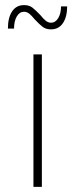

<svg xmlns="http://www.w3.org/2000/svg" viewBox="-20 -732 295 752"><path d="M111 -519H144V0H111ZM116 -656Q104 -671 94.5 -678.5Q85 -686 74 -686Q57 -686 46 -668Q35 -650 35 -620H11Q11 -663 27.5 -687.5Q44 -712 74 -712Q94 -712 106.5 -702.5Q119 -693 138 -673Q150 -658 159.5 -650.5Q169 -643 180 -643Q197 -643 208 -661Q219 -679 219 -707H243Q243 -666 226.5 -641.5Q210 -617 180 -617Q160 -617 147.5 -626.5Q135 -636 116 -656Z"/></svg>

Font: Montserrat Alternates ExLight
Style: Regular
Weight: 275
Designer: Julieta Ulanovsky
Foundry: Julieta Ulanovsky
Version: Version 7.200